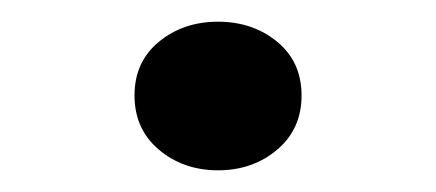

<svg xmlns="http://www.w3.org/2000/svg" viewBox="-20 -148 402 177"><path d="M181 9Q149 9 126.5 -10Q104 -29 104 -60Q104 -91 126.5 -109.5Q149 -128 181 -128Q213 -128 235.5 -109.5Q258 -91 258 -60Q258 -29 235.5 -10Q213 9 181 9Z"/></svg>

Font: Hahmlet Medium
Style: Regular
Weight: 500
Version: Version 1.002